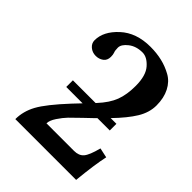

<svg xmlns="http://www.w3.org/2000/svg" viewBox="-180 -704 798 798"><g transform="rotate(45 219.0 -305.0)"><path d="M360.8 -283.2V-244.1H288.1Q286.1 -242.2 282.5 -238.5Q278.8 -234.9 276.9 -232.9Q272 -228 243.9 -201.4Q215.8 -174.8 200.4 -158.9Q185.1 -143.1 169.4 -119.6Q153.8 -96.2 153.8 -79.1H315.9Q343.8 -79.1 358.4 -95.9Q373 -112.8 386.2 -164.1L429.2 -154.8Q417 -99.6 407.2 0H49.8Q49.8 -45.9 73.5 -89.4Q97.2 -132.8 168.9 -210L201.2 -244.1H105V-283.2H238.3L241.2 -286.1Q278.3 -326.2 292.2 -363Q306.2 -399.9 306.2 -451.2Q306.2 -512.2 280.5 -541Q254.9 -569.8 228 -569.8Q190.9 -569.8 166 -550.3Q141.1 -530.8 141.1 -511.2Q141.1 -494.1 145 -484.9Q147.9 -477.1 147.9 -463.9Q147.9 -442.9 133.5 -432.4Q119.1 -421.9 100.1 -421.9Q80.1 -421.9 65.4 -434.3Q50.8 -446.8 50.8 -464.8Q50.8 -516.6 101.3 -563.2Q151.9 -609.9 234.9 -609.9Q271 -609.9 302.5 -602.5Q334 -595.2 363 -579.1Q392.1 -563 408.4 -531Q424.8 -499 424.8 -455.1Q424.8 -413.6 400.4 -373.5Q376 -333.5 327.1 -283.2Z"/></g></svg>

Font: Linux Libertine
Style: Semibold
Weight: 600
Designer: Philipp H. Poll
Foundry: Philipp H. Poll
Version: Version 5.1.2 ; ttfautohint (v0.9)